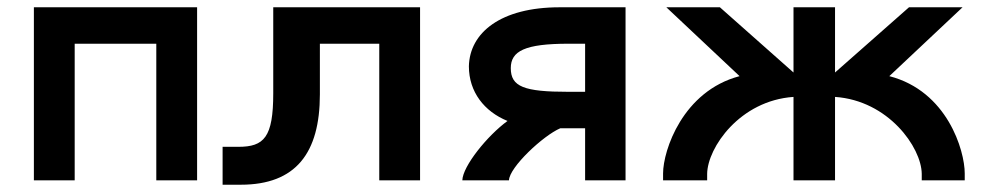

<svg xmlns="http://www.w3.org/2000/svg" viewBox="-20 -495 2702 527"><path d="M409 0H521V-475H73V0H185V-375H409Z M858 -375H1021V0H1133V-475H730V-239C730 -118 705 -92 634 -92H591V12H641C792 12 858 -75 858 -236Z M1540 -243C1418 -243 1382 -257 1382 -308C1382 -355 1421 -375 1540 -375H1586V-243ZM1697 -475H1516C1354 -475 1269 -405 1267 -313C1267 -243 1309 -189 1373 -163C1318 -123 1250 -39 1249 0H1377C1378 -36 1471 -123 1518 -143H1586V0H1697Z M2272 -229C2418 -219 2509 -91 2510 -18V0H2628V-19C2628 -82 2580 -245 2421 -286L2622 -475H2475L2272 -296V-475H2158V-296L1956 -475H1809L2010 -286C1854 -245 1800 -82 1800 -19V0H1921V-18C1922 -90 2011 -219 2158 -229V0H2272Z"/></svg>

Font: Mint Spirit No2
Style: Bold
Weight: 700
Designer: HARENDAL Hirwen
Foundry: Arkandis Digital Foundry.
Version: Version 1.004;FFEdit